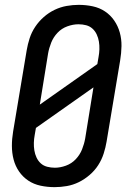

<svg xmlns="http://www.w3.org/2000/svg" viewBox="-20 -763 540 791"><path d="M205 8Q175 8 147 2Q119 -4 96.5 -19Q74 -34 58.5 -56.5Q43 -79 36 -106Q29 -133 29 -162Q29 -191 34 -221L90 -556Q94 -580 102 -605Q110 -630 125 -652.5Q140 -675 160.5 -693Q181 -711 205 -722.5Q229 -734 254.5 -738.5Q280 -743 304 -743Q334 -743 362 -737Q390 -731 412.5 -716Q435 -701 450.5 -678.5Q466 -656 473.5 -629Q481 -602 480.5 -573Q480 -544 475 -514L419 -179Q415 -155 407 -130Q399 -105 384.5 -82.5Q370 -60 349 -42Q328 -24 304.5 -12.5Q281 -1 255.5 3.5Q230 8 205 8ZM144 -332 381 -499 386 -528Q389 -544 389.5 -560Q390 -576 387.5 -591.5Q385 -607 378.5 -621Q372 -635 361 -645Q350 -655 335 -659Q320 -663 303 -663Q281 -663 257.5 -654.5Q234 -646 217 -628Q200 -610 191 -587.5Q182 -565 178 -542ZM206 -72Q228 -72 251.5 -80.5Q275 -89 292 -107Q309 -125 318 -147.5Q327 -170 331 -193L365 -403L128 -236L123 -207Q120 -191 119.5 -175Q119 -159 121.5 -143.5Q124 -128 130.5 -114Q137 -100 148 -90Q159 -80 174.5 -76Q190 -72 206 -72Z"/></svg>

Font: Iosevka SS04 Medium Oblique
Style: Regular
Weight: 500
Italic angle: -9°
Monospace: yes
Designer: Belleve Invis
Foundry: Belleve Invis
Version: Version 19.0.0; ttfautohint (v1.8.4)